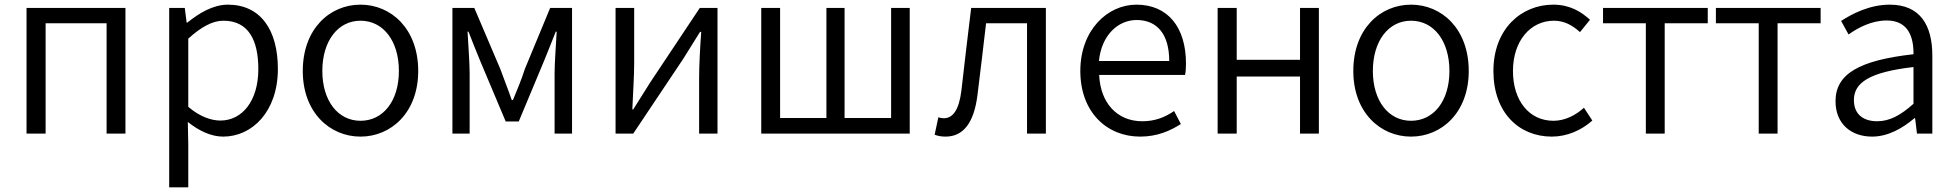

<svg xmlns="http://www.w3.org/2000/svg" viewBox="-20 -574 8405 825"><path d="M94 0H176V-474H438V0H519V-540H94Z M707 231H789V45L787 -50C837 -10 889 13 939 13C1063 13 1174 -94 1174 -278C1174 -445 1100 -554 959 -554C895 -554 835 -517 785 -477H782L774 -540H707ZM927 -56C890 -56 840 -71 789 -115V-408C844 -458 893 -485 940 -485C1048 -485 1090 -401 1090 -277C1090 -141 1021 -56 927 -56Z M1529 13C1661 13 1777 -91 1777 -269C1777 -450 1661 -554 1529 -554C1397 -554 1281 -450 1281 -269C1281 -91 1397 13 1529 13ZM1529 -55C1432 -55 1365 -141 1365 -269C1365 -398 1432 -485 1529 -485C1627 -485 1694 -398 1694 -269C1694 -141 1627 -55 1529 -55Z M1924 0H1998V-258C1998 -305 1992 -382 1989 -438H1993C2009 -396 2027 -353 2043 -313L2153 -52H2209L2318 -313C2334 -353 2352 -396 2368 -438H2372C2369 -382 2363 -305 2363 -258V0H2438V-540H2344L2235 -277C2221 -232 2202 -188 2184 -144H2179C2164 -188 2146 -232 2130 -277L2018 -540H1924Z M2625 0H2701L2915 -320C2936 -353 2967 -403 2988 -437H2993C2988 -366 2984 -294 2984 -236V0H3063V-540H2987L2774 -220C2753 -187 2722 -137 2701 -104H2697C2700 -174 2705 -247 2705 -304V-540H2625Z M3251 0H3889V-540H3809V-67H3609V-540H3531V-67H3332V-540H3251Z M4043 13C4119 13 4165 -46 4180 -165C4193 -269 4205 -371 4217 -474H4393V0H4474V-540H4153C4138 -422 4125 -304 4111 -185C4101 -103 4075 -66 4036 -66C4026 -66 4019 -68 4012 -70L3996 5C4011 10 4023 13 4043 13Z M4879 13C4953 13 5008 -12 5054 -41L5025 -97C4984 -69 4942 -53 4888 -53C4780 -53 4708 -132 4703 -252H5072C5075 -266 5076 -283 5076 -301C5076 -457 4998 -554 4863 -554C4739 -554 4622 -445 4622 -269C4622 -92 4736 13 4879 13ZM4702 -312C4713 -423 4784 -488 4864 -488C4952 -488 5004 -427 5004 -312Z M5212 0H5294V-245H5566V0H5647V-540H5566V-317H5294V-540H5212Z M6043 13C6175 13 6291 -91 6291 -269C6291 -450 6175 -554 6043 -554C5911 -554 5795 -450 5795 -269C5795 -91 5911 13 6043 13ZM6043 -55C5946 -55 5879 -141 5879 -269C5879 -398 5946 -485 6043 -485C6141 -485 6208 -398 6208 -269C6208 -141 6141 -55 6043 -55Z M6648 13C6713 13 6775 -14 6822 -56L6786 -111C6752 -80 6706 -55 6655 -55C6551 -55 6481 -141 6481 -269C6481 -398 6556 -485 6657 -485C6702 -485 6737 -465 6769 -436L6812 -489C6774 -524 6725 -554 6654 -554C6517 -554 6397 -450 6397 -269C6397 -91 6506 13 6648 13Z M7052 0H7133V-474H7318V-540H6868V-474H7052Z M7537 0H7618V-474H7803V-540H7353V-474H7537Z M8024 13C8092 13 8154 -22 8206 -66H8209L8217 0H8283V-335C8283 -465 8231 -554 8100 -554C8013 -554 7937 -514 7891 -484L7923 -426C7964 -455 8022 -486 8087 -486C8180 -486 8203 -414 8202 -341C7970 -315 7867 -257 7867 -139C7867 -41 7935 13 8024 13ZM8046 -53C7991 -53 7946 -79 7946 -144C7946 -218 8011 -264 8202 -286V-128C8147 -79 8100 -53 8046 -53Z"/></svg>

Font: Noto Sans JP DemiLight
Style: Regular
Weight: 350
Designer: Ryoko NISHIZUKA 西塚涼子 (kana, bopomofo & ideographs); Paul D. Hunt (Latin, Greek & Cyrillic); Sandoll Communications 산돌커뮤니
Foundry: Adobe
Version: Version 2.004;hotconv 1.0.118;makeotfexe 2.5.65603